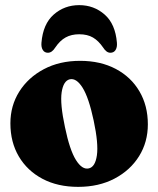

<svg xmlns="http://www.w3.org/2000/svg" viewBox="-20 -716 617 748"><path d="M292 -479Q371.5 -479 431 -447.5Q490.5 -416 523.2 -360.2Q556 -304.5 556 -231.5Q556 -162.5 521.8 -107.5Q487.5 -52.5 426.2 -20.2Q365 12 284.5 12Q205 12 145.8 -19.2Q86.5 -50.5 53.5 -106.2Q20.5 -162 20.5 -235.5Q20.5 -304 55 -359Q89.5 -414 150.8 -446.5Q212 -479 292 -479ZM326 -60Q351 -65.5 357.5 -111Q364 -156.5 345 -246Q326 -335.5 301.8 -374.2Q277.5 -413 251.5 -407Q227 -401 220.2 -356.5Q213.5 -312 233 -221Q251.5 -131.5 275.8 -92.8Q300 -54 326 -60ZM288.5 -582.5Q258 -582.5 235.8 -570.2Q213.5 -558 195 -530.5Q182.5 -510.5 166.5 -510.5Q153.5 -510.5 146.8 -521.2Q140 -532 141.5 -549.5Q147.5 -622.5 189.2 -659.2Q231 -696 288.5 -696Q346 -696 387.8 -659.2Q429.5 -622.5 435.5 -549.5Q437 -532 430.2 -521.2Q423.5 -510.5 410 -510.5Q394.5 -510.5 382 -530.5Q364 -557 342.2 -569.8Q320.5 -582.5 288.5 -582.5Z"/></svg>

Font: Fraunces 72pt S050 Black
Style: Regular
Weight: 900
Version: Version 1.000; ttfautohint (v1.8.3)